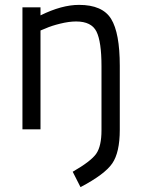

<svg xmlns="http://www.w3.org/2000/svg" viewBox="-20 -530 578 787"><path d="M146 0H72V-500H146V-467Q233 -510 304 -510Q400 -510 435.5 -452.5Q471 -395 471 -260V2Q471 95 440 140Q409 185 310 237L278 174Q353 131 374.5 100Q396 69 396 4V-259Q396 -359 375.5 -400.5Q355 -442 292 -442Q263 -442 226.5 -433Q190 -424 168 -414L146 -405Z"/></svg>

Font: Titillium Web
Style: Regular
Weight: 400
Version: Version 1.002;PS 57.000;hotconv 1.0.70;makeotf.lib2.5.55311